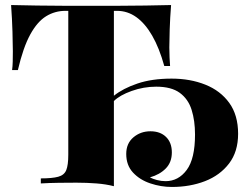

<svg xmlns="http://www.w3.org/2000/svg" viewBox="-20 -728 982 762"><path d="M659 -708Q655 -658 653.5 -611.5Q652 -565 652 -540Q652 -518 653 -499Q654 -480 655 -466H632Q612 -538 584 -586.5Q556 -635 521 -660Q486 -685 444 -685H432V11Q401 3 363 0Q325 -3 283 -3Q250 -3 213 -2.5Q176 -2 142 0V-20Q187 -20 211 -26.5Q235 -33 243 -53Q251 -73 251 -114V-685H240Q198 -685 163 -663.5Q128 -642 100 -591Q72 -540 51 -450H28Q30 -464 30.5 -483Q31 -502 31 -524Q31 -551 29.5 -602Q28 -653 24 -708Q71 -707 127.5 -706Q184 -705 240 -705Q296 -705 342 -705Q388 -705 444.5 -705Q501 -705 557 -706Q613 -707 659 -708ZM661 -416Q735 -416 795 -392Q855 -368 890 -319.5Q925 -271 925 -197Q925 -126 889 -79Q853 -32 793.5 -9Q734 14 662 14Q619 14 577 0Q535 -14 508 -43Q481 -72 481 -117Q481 -159 509.5 -183Q538 -207 577 -207Q616 -207 639 -184.5Q662 -162 662 -123Q662 -84 638 -59.5Q614 -35 575 -24Q586 -18 603 -13.5Q620 -9 637 -9Q688 -9 721 -53.5Q754 -98 754 -194Q754 -249 740.5 -292Q727 -335 693.5 -359.5Q660 -384 600 -384Q550 -384 502.5 -367Q455 -350 432 -327V-348Q468 -377 525.5 -396.5Q583 -416 661 -416Z"/></svg>

Font: Playfair Display ExtraBold
Style: Regular
Weight: 800
Designer: Claus Eggers Sørensen
Foundry: Claus Eggers Sørensen
Version: Version 1.203